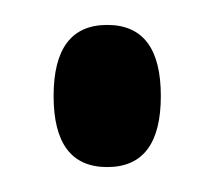

<svg xmlns="http://www.w3.org/2000/svg" viewBox="-20 -124 172 154"><path d="M66 10Q23 10 23 -47Q23 -104 66 -104Q109 -104 109 -47Q109 10 66 10Z"/></svg>

Font: Medula One
Style: Regular
Weight: 400
Designer: Luciano Vergara
Foundry: Luciano Vergara
Version: Version 1.002